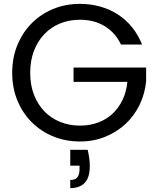

<svg xmlns="http://www.w3.org/2000/svg" viewBox="-20 -725 818 992"><path d="M433 49Q444 96 444 132Q444 192 418 219.5Q392 247 343 247V205Q369 205 380 190.5Q391 176 391 149V131H343V49ZM393 -705Q448 -705 498 -691Q548 -677 589.5 -650Q631 -623 662.5 -584Q694 -545 714 -495H605Q576 -556 521.5 -589.5Q467 -623 393 -623Q338 -623 291 -604Q244 -585 209.5 -549Q175 -513 155.5 -462.5Q136 -412 136 -349Q136 -286 155.5 -235.5Q175 -185 209.5 -149.5Q244 -114 291 -95Q338 -76 393 -76Q444 -76 487 -92Q530 -108 561.5 -137.5Q593 -167 613 -208.5Q633 -250 638 -302H360V-376H735V-306Q729 -241 701.5 -184Q674 -127 629 -85Q584 -43 524 -18.5Q464 6 393 6Q319 6 255.5 -20Q192 -46 144.5 -93Q97 -140 70 -205.5Q43 -271 43 -349Q43 -427 70 -492.5Q97 -558 144.5 -605.5Q192 -653 255.5 -679Q319 -705 393 -705Z"/></svg>

Font: Poppins
Style: Regular
Weight: 400
Designer: Ninad Kale (Devanagari), Jonny Pinhorn (Latin)
Foundry: Indian Type Foundry
Version: Version 3.002 2017